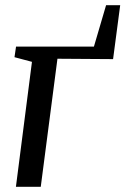

<svg xmlns="http://www.w3.org/2000/svg" viewBox="-20 -722 484 742"><path d="M390 -702H444.5L417 -493.5L202 -495L137.5 0H41.5L103.5 -483L36 -501L42 -542H343Z"/></svg>

Font: Merriweather 48pt
Style: Italic
Weight: 400
Italic angle: -7.8°
Version: Version 2.101